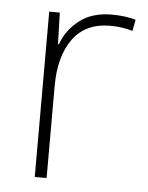

<svg xmlns="http://www.w3.org/2000/svg" viewBox="-44 -575 472 613"><g transform="rotate(5 191.5 -269.0)"><path d="M290 -538Q312 -538 331 -535.5Q350 -533 367 -528L360 -492Q342 -497 325.5 -499.5Q309 -502 288 -502Q209 -502 168.5 -446Q128 -390 128 -295V0H90V-530H124L127 -429H130Q146 -475 186.5 -506.5Q227 -538 290 -538Z"/></g></svg>

Font: Noto Sans Bengali ExtraLight
Style: Regular
Weight: 200
Designer: Jelle Bosma - Monotype Design Team
Foundry: Monotype Imaging Inc.
Version: Version 2.003; ttfautohint (v1.8.4.7-5d5b)